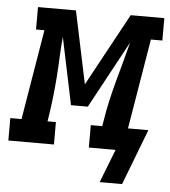

<svg xmlns="http://www.w3.org/2000/svg" viewBox="-94 -575 665 751"><g transform="rotate(5 238.0 -199.5)"><path d="M413 131H325L376 0H271V-88H316L319 -106Q325 -146 334 -186Q343 -226 353.5 -265Q364 -304 375 -343.5Q386 -383 396 -423L253 -159H187L132 -422Q128 -383 126.5 -343.5Q125 -304 122 -264Q119 -224 114.5 -184.5Q110 -145 104 -106L101 -88H134V0H-45V-88H-1L58 -442H25V-530H174L234 -245L389 -530H521V-442H476L417 -88H497Z"/></g></svg>

Font: Iosevka Slab Semibold Oblique
Style: Regular
Weight: 600
Italic angle: -9°
Monospace: yes
Designer: Belleve Invis
Foundry: Belleve Invis
Version: Version 11.1.1; ttfautohint (v1.8.3)